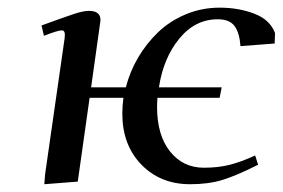

<svg xmlns="http://www.w3.org/2000/svg" viewBox="-20 -472 735 499"><path d="M87.9 -405.8Q151.9 -429.2 174.6 -436.5Q197.3 -443.8 210.9 -443.8Q241.2 -443.8 241.2 -419.9Q241.2 -418.9 238.8 -401.9L216.8 -245.1H307.1Q317.4 -285.6 338.9 -322.3Q360.4 -358.9 390.9 -388.2Q421.4 -417.5 462.9 -434.8Q504.4 -452.1 550.8 -452.1Q600.1 -452.1 640.9 -436.5Q681.6 -420.9 694.8 -386.2L693.8 -358.9L605 -352.1Q602.5 -386.7 589.6 -404.3Q576.7 -421.9 545.9 -421.9Q486.8 -421.9 445.6 -371.1Q404.3 -320.3 393.1 -245.1H556.2L550.8 -217.8H389.2Q388.2 -203.6 388.2 -193.8Q388.2 -120.6 421.9 -78.4Q455.6 -36.1 509.8 -36.1Q547.4 -36.1 577.1 -43.7Q606.9 -51.3 643.1 -67.9L650.9 -43.9Q594.7 -15.6 558.3 -4.4Q522 6.8 474.1 6.8Q397 6.8 347.4 -44.2Q297.9 -95.2 297.9 -176.8Q297.9 -196.3 300.8 -217.8H212.9L182.1 0L95.2 6.8L97.2 -19L147.9 -372.1Q150.9 -393.1 141.1 -393.1Q129.9 -393.1 94.2 -378.9Z"/></svg>

Font: Dehuti
Style: Bold-Italic
Weight: 700
Version: Version 1.2